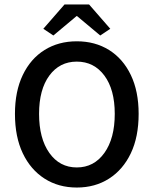

<svg xmlns="http://www.w3.org/2000/svg" viewBox="-20 -829 689 860"><path d="M324 11Q242 11 179.5 -29Q117 -69 82 -142.5Q47 -216 47 -319Q47 -420 82 -493Q117 -566 179.5 -605Q242 -644 324 -644Q406 -644 468.5 -605Q531 -566 566 -493Q601 -420 601 -319Q601 -216 566 -142.5Q531 -69 468.5 -29Q406 11 324 11ZM324 -79Q401 -79 447.5 -144Q494 -209 494 -319Q494 -428 447.5 -490.5Q401 -553 324 -553Q247 -553 201 -490.5Q155 -428 155 -319Q155 -209 201 -144Q247 -79 324 -79ZM174 -700 269 -809H379L474 -700L429 -670L325 -757H323L219 -670Z"/></svg>

Font: Narnoor Medium
Style: Regular
Weight: 500
Designer: S. Sridhar Murthy
Foundry: SIL International
Version: Version 3.000